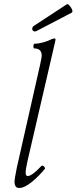

<svg xmlns="http://www.w3.org/2000/svg" viewBox="-20 -915 378 948"><path d="M161.1 -762.2Q151.9 -757.8 145.5 -761.2Q139.2 -764.6 139.2 -773.2Q139.2 -781.7 147 -787.1L310.1 -894Q314.5 -897 323.2 -887.5Q332 -877.9 335.9 -867.7Q339.8 -857.4 335 -853ZM74.2 13.2Q51.8 13.2 51.8 -18.1Q51.8 -31.7 63 -86.9L178.2 -596.2Q186 -632.3 186 -639.2Q186 -675.8 149.9 -675.8Q146.5 -675.8 145.3 -681.6Q144 -687.5 145.8 -693.4Q147.5 -699.2 150.9 -699.2Q169.4 -699.2 193.4 -705.8Q217.3 -712.4 233.9 -721.2Q243.2 -725.1 250 -725.1Q253.4 -725.1 253.9 -721.9Q254.4 -718.8 252 -708L115.2 -117.2Q110.8 -96.7 108.6 -83.3Q106.4 -69.8 106.7 -61.3Q106.9 -52.7 109.6 -49.3Q112.3 -45.9 117.2 -45.9Q137.7 -45.9 184.1 -95.2Q188 -98.6 192.6 -96.4Q197.3 -94.2 200.4 -88.9Q203.6 -83.5 201.2 -81.1Q174.3 -47.4 137.7 -17.1Q101.1 13.2 74.2 13.2Z"/></svg>

Font: Junicode SmCond Light
Style: Italic
Weight: 300
Width: 4
Italic angle: -11°
Designer: Peter S. Baker
Version: Version 2.206